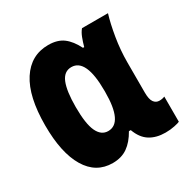

<svg xmlns="http://www.w3.org/2000/svg" viewBox="-134 -682 799 813"><g transform="rotate(-30 265.0 -275.0)"><path d="M192 10Q111 10 67 -63.5Q23 -137 23 -271Q23 -412 71 -486Q119 -560 204 -560Q249 -560 277 -539Q305 -518 326 -476H332Q338 -498 345.5 -517.5Q353 -537 364 -550H491Q478 -508 468 -448Q458 -388 458 -328V-181Q458 -148 468 -134Q478 -120 495 -120Q509 -120 521 -125V-2Q516 1 495 5.5Q474 10 450 10Q405 10 374 -9.5Q343 -29 327 -73H318Q295 -32 265 -11Q235 10 192 10ZM243 -117Q314 -117 314 -267V-273Q314 -430 242 -430Q206 -430 190 -391Q174 -352 174 -274Q174 -192 191.5 -154.5Q209 -117 243 -117Z"/></g></svg>

Font: Noto Sans Mono Condensed Black
Style: Regular
Weight: 900
Width: 3
Designer: Monotype Design Team
Foundry: Monotype Imaging Inc.
Version: Version 2.014